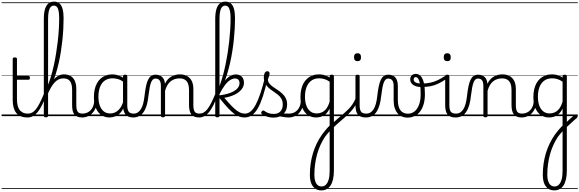

<svg xmlns="http://www.w3.org/2000/svg" viewBox="-20 -1444 7206 2388"><path d="M324 17Q273 17 237.5 2Q202 -13 180.5 -41.5Q159 -70 148.5 -110Q138 -150 138 -201V-711Q138 -721 144.5 -725.5Q151 -730 164 -730Q178 -730 184.5 -725.5Q191 -721 191 -711V-500H332Q343 -500 347.5 -494.5Q352 -489 352 -476Q352 -464 347.5 -458Q343 -452 332 -452H191V-213Q191 -175 197 -142Q203 -109 218.5 -84.5Q234 -60 261 -45.5Q288 -31 331 -31Q341 -31 346 -23.5Q351 -16 350.5 -7Q350 2 343.5 9.5Q337 17 324 17ZM0 895H388V905H0ZM0 -20H388V0H0ZM0 -505H388V-500H0ZM0 -1415H388V-1405H0Z M323 17Q311 17 305.5 9.5Q300 2 301 -7Q302 -16 309.5 -23.5Q317 -31 329 -31Q356 -31 380 -44Q404 -57 427 -86Q450 -115 474.5 -163Q499 -211 528 -281Q533 -293 541 -293Q549 -293 555 -285.5Q561 -278 556 -266Q530 -192 503.5 -138.5Q477 -85 449 -50.5Q421 -16 390 0.5Q359 17 323 17ZM388 895V905ZM388 -20V0ZM388 -505V-500ZM388 -1415V-1405Z M1002 17Q966 17 941.5 6.5Q917 -4 902.5 -24Q888 -44 882.5 -72.5Q877 -101 877 -137V-326Q877 -374 865.5 -406Q854 -438 830 -453.5Q806 -469 767 -469Q735 -469 708.5 -456Q682 -443 658.5 -417.5Q635 -392 613.5 -354.5Q592 -317 571 -268L551 -284Q572 -335 595 -378Q618 -421 645 -452.5Q672 -484 704.5 -501.5Q737 -519 776 -519Q822 -519 856 -500Q890 -481 909.5 -440.5Q929 -400 929 -334V-137Q929 -82 945 -56.5Q961 -31 1008 -31Q1017 -31 1022 -23.5Q1027 -16 1026.5 -7Q1026 2 1020 9.5Q1014 17 1002 17ZM550 15Q537 15 531 10.5Q525 6 525 -4V-1210Q525 -1317 556.5 -1370.5Q588 -1424 652 -1424Q693 -1424 719.5 -1401Q746 -1378 758.5 -1332Q771 -1286 771 -1219Q771 -1157 767.5 -1089Q764 -1021 756.5 -950Q749 -879 738 -807.5Q727 -736 711.5 -666.5Q696 -597 676 -532Q656 -467 631.5 -409Q607 -351 578 -303V-4Q578 6 571 10.5Q564 15 550 15ZM578 -390Q598 -439 616 -500Q634 -561 649.5 -631Q665 -701 677 -775.5Q689 -850 698 -926Q707 -1002 711.5 -1076Q716 -1150 716 -1218Q716 -1270 709.5 -1304.5Q703 -1339 688.5 -1356.5Q674 -1374 650 -1374Q626 -1374 610 -1356Q594 -1338 586 -1301Q578 -1264 578 -1207ZM388 895H1064V905H388ZM388 -20H1064V0H388ZM388 -505H1064V-500H388ZM388 -1415H1064V-1405H388Z M999 17Q988 17 982.5 9.5Q977 2 977.5 -7Q978 -16 985 -23.5Q992 -31 1005 -31Q1038 -31 1064.5 -43Q1091 -55 1110 -76Q1129 -97 1139.5 -125Q1150 -153 1151 -186Q1152 -198 1161 -201.5Q1170 -205 1178.5 -201.5Q1187 -198 1186 -186Q1185 -142 1170.5 -104.5Q1156 -67 1131.5 -40Q1107 -13 1073 2Q1039 17 999 17ZM1064 895V905ZM1064 -20V0ZM1064 -505V-500ZM1064 -1415V-1405Z M1341 17Q1286 17 1242 -12Q1198 -41 1173 -98Q1148 -155 1148 -238Q1148 -288 1157.5 -331Q1167 -374 1186 -408.5Q1205 -443 1232.5 -467.5Q1260 -492 1296.5 -505.5Q1333 -519 1378 -519Q1416 -519 1452.5 -506.5Q1489 -494 1525 -470V-419Q1485 -449 1450 -459.5Q1415 -470 1379 -470Q1347 -470 1319.5 -460.5Q1292 -451 1270.5 -432Q1249 -413 1234.5 -385.5Q1220 -358 1212 -322Q1204 -286 1204 -242Q1204 -180 1220.5 -133Q1237 -86 1269.5 -59.5Q1302 -33 1351 -33Q1385 -33 1417 -49Q1449 -65 1475.5 -101.5Q1502 -138 1519 -202L1537 -159Q1516 -85 1482.5 -47Q1449 -9 1411.5 4Q1374 17 1341 17ZM1637 17Q1603 17 1579 7Q1555 -3 1540 -22Q1525 -41 1517.5 -69Q1510 -97 1510 -132V-495Q1510 -506 1517 -510.5Q1524 -515 1538 -515Q1551 -515 1557 -510.5Q1563 -506 1563 -496V-133Q1563 -81 1580 -56Q1597 -31 1643 -31Q1650 -31 1654 -23.5Q1658 -16 1657.5 -7Q1657 2 1652.5 9.5Q1648 17 1637 17ZM1064 895H1699V905H1064ZM1064 -20H1699V0H1064ZM1064 -505H1699V-500H1064ZM1064 -1415H1699V-1405H1064Z M1634 17Q1625 17 1620.5 9.5Q1616 2 1616.5 -7Q1617 -16 1623 -23.5Q1629 -31 1640 -31Q1671 -31 1693.5 -45.5Q1716 -60 1733 -87.5Q1750 -115 1760.5 -155Q1771 -195 1777 -247Q1785 -318 1795.5 -369Q1806 -420 1821.5 -452Q1837 -484 1859.5 -499.5Q1882 -515 1915 -515Q1924 -515 1928.5 -508Q1933 -501 1932.5 -491.5Q1932 -482 1927 -474.5Q1922 -467 1913 -467Q1895 -467 1882 -455.5Q1869 -444 1859 -419Q1849 -394 1841.5 -354Q1834 -314 1827 -257Q1820 -186 1804.5 -134.5Q1789 -83 1765 -49Q1741 -15 1708.5 1Q1676 17 1634 17ZM1699 895H1799V905H1699ZM1699 -20H1799V0H1699ZM1699 -505H1799V-500H1699ZM1699 -1415H1799V-1405H1699Z M2458 17Q2421 17 2396.5 6.5Q2372 -4 2358 -24Q2344 -44 2337.5 -72.5Q2331 -101 2331 -137V-326Q2331 -371 2319 -403Q2307 -435 2280.5 -452Q2254 -469 2211 -469Q2184 -469 2156.5 -461Q2129 -453 2105.5 -435Q2082 -417 2063.5 -387.5Q2045 -358 2033 -314V-4Q2033 6 2026.5 10.5Q2020 15 2006 15Q1993 15 1987 10.5Q1981 6 1981 -4V-374Q1981 -424 1964 -445.5Q1947 -467 1913 -467Q1902 -467 1896.5 -474.5Q1891 -482 1891.5 -491.5Q1892 -501 1898 -508Q1904 -515 1915 -515Q1943 -515 1963.5 -507Q1984 -499 1998.5 -484.5Q2013 -470 2021 -450Q2029 -430 2031 -405V-401Q2047 -435 2068 -457.5Q2089 -480 2114 -493.5Q2139 -507 2165.5 -513Q2192 -519 2218 -519Q2266 -519 2303.5 -500Q2341 -481 2363 -440.5Q2385 -400 2385 -334V-137Q2385 -82 2400.5 -56.5Q2416 -31 2464 -31Q2473 -31 2478 -23.5Q2483 -16 2482.5 -7Q2482 2 2476 9.5Q2470 17 2458 17ZM1799 895H2520V905H1799ZM1799 -20H2520V0H1799ZM1799 -505H2520V-500H1799ZM1799 -1415H2520V-1405H1799Z M2455 17Q2443 17 2437.5 9.5Q2432 2 2433 -7Q2434 -16 2441.5 -23.5Q2449 -31 2461 -31Q2488 -31 2512 -44Q2536 -57 2559 -86Q2582 -115 2606.5 -163Q2631 -211 2660 -281Q2665 -293 2673 -293Q2681 -293 2687 -285.5Q2693 -278 2688 -266Q2662 -192 2635.5 -138.5Q2609 -85 2581 -50.5Q2553 -16 2522 0.5Q2491 17 2455 17ZM2520 895V905ZM2520 -20V0ZM2520 -505V-500ZM2520 -1415V-1405Z M2682 15Q2669 15 2663 10.5Q2657 6 2657 -4V-1208Q2657 -1280 2671 -1328Q2685 -1376 2713 -1400Q2741 -1424 2783 -1424Q2824 -1424 2851 -1401Q2878 -1378 2890.5 -1331.5Q2903 -1285 2903 -1217Q2903 -1156 2899.5 -1089Q2896 -1022 2888.5 -951Q2881 -880 2869.5 -807Q2858 -734 2841.5 -661.5Q2825 -589 2803.5 -518.5Q2782 -448 2755 -383Q2728 -318 2696 -260L2681 -304Q2701 -346 2719.5 -399Q2738 -452 2755 -514.5Q2772 -577 2786 -645.5Q2800 -714 2811.5 -786Q2823 -858 2831 -931.5Q2839 -1005 2843.5 -1077Q2848 -1149 2848 -1217Q2848 -1269 2841 -1304Q2834 -1339 2819.5 -1356.5Q2805 -1374 2782 -1374Q2758 -1374 2741.5 -1356Q2725 -1338 2717.5 -1300.5Q2710 -1263 2710 -1206V-4Q2710 6 2703 10.5Q2696 15 2682 15ZM3022 17Q2989 17 2958.5 7Q2928 -3 2893.5 -28.5Q2859 -54 2814.5 -101.5Q2770 -149 2710 -224H2704V-257Q2759 -264 2805.5 -276.5Q2852 -289 2886.5 -308.5Q2921 -328 2940 -353.5Q2959 -379 2959 -409Q2959 -438 2944.5 -453Q2930 -468 2903 -468Q2874 -468 2841.5 -447.5Q2809 -427 2775 -381.5Q2741 -336 2704 -262L2696 -315Q2724 -368 2756.5 -414.5Q2789 -461 2828 -489.5Q2867 -518 2914 -518Q2961 -518 2987.5 -490Q3014 -462 3014 -417Q3014 -383 2999.5 -355.5Q2985 -328 2960 -306.5Q2935 -285 2903 -269Q2871 -253 2837 -243Q2803 -233 2770 -228Q2824 -163 2863 -124Q2902 -85 2930.5 -65Q2959 -45 2982 -38Q3005 -31 3028 -31Q3039 -31 3044.5 -23.5Q3050 -16 3049 -7Q3048 2 3041.5 9.5Q3035 17 3022 17ZM2520 895H3084V905H2520ZM2520 -20H3084V0H2520ZM2520 -505H3084V-500H2520ZM2520 -1415H3084V-1405H2520Z M3022 17Q3009 17 3003.5 9.5Q2998 2 2999.5 -7Q3001 -16 3008.5 -23.5Q3016 -31 3028 -31Q3065 -31 3098.5 -59.5Q3132 -88 3161.5 -144Q3191 -200 3219 -283.5Q3247 -367 3274 -476Q3277 -487 3286 -488Q3295 -489 3303 -483.5Q3311 -478 3308 -467Q3281 -343 3251.5 -251.5Q3222 -160 3188.5 -100.5Q3155 -41 3114 -12Q3073 17 3022 17ZM3084 895V905ZM3084 -20V0ZM3084 -505V-500ZM3084 -1415V-1405Z M3571 17Q3538 17 3511.5 11.5Q3485 6 3460 3.5Q3435 1 3406 12L3427 -11Q3464 -25 3489.5 -29Q3515 -33 3535.5 -32Q3556 -31 3577 -31Q3586 -31 3590 -23.5Q3594 -16 3592.5 -7Q3591 2 3585.5 9.5Q3580 17 3571 17ZM3382 19Q3340 19 3302 7Q3264 -5 3235 -27Q3229 -33 3228.5 -41.5Q3228 -50 3236 -59Q3243 -68 3250.5 -69.5Q3258 -71 3267 -65Q3295 -45 3322.5 -36Q3350 -27 3387 -27Q3438 -27 3467.5 -58.5Q3497 -90 3497 -144Q3497 -186 3480 -215.5Q3463 -245 3436 -266.5Q3409 -288 3379 -307.5Q3349 -327 3322 -350.5Q3295 -374 3278 -406Q3261 -438 3261 -485Q3261 -511 3271.5 -534.5Q3282 -558 3306 -558Q3319 -558 3326 -550.5Q3333 -543 3333 -530Q3333 -519 3327.5 -499.5Q3322 -480 3312 -456Q3313 -427 3331 -404.5Q3349 -382 3376 -363.5Q3403 -345 3433 -325Q3463 -305 3490 -280.5Q3517 -256 3534 -223Q3551 -190 3551 -144Q3551 -71 3505 -26Q3459 19 3382 19ZM3084 895H3634V905H3084ZM3084 -20H3634V0H3084ZM3084 -505H3634V-500H3084ZM3084 -1415H3634V-1405H3084Z M3569 17Q3558 17 3552.5 9.5Q3547 2 3547.5 -7Q3548 -16 3555 -23.5Q3562 -31 3575 -31Q3608 -31 3634.5 -43Q3661 -55 3680 -76Q3699 -97 3709.5 -125Q3720 -153 3721 -186Q3722 -198 3731 -201.5Q3740 -205 3748.5 -201.5Q3757 -198 3756 -186Q3755 -142 3740.5 -104.5Q3726 -67 3701.5 -40Q3677 -13 3643 2Q3609 17 3569 17ZM3634 895V905ZM3634 -20V0ZM3634 -505V-500ZM3634 -1415V-1405Z M3976 924Q3909 924 3871.5 874Q3834 824 3834 733Q3834 661 3843.5 593.5Q3853 526 3872 463Q3891 400 3919.5 341Q3948 282 3987 227Q4003 206 4019 186Q4035 166 4051 148Q4067 130 4080 118V-94Q4056 -45 4026.5 -21.5Q3997 2 3967.5 9.5Q3938 17 3911 17Q3855 17 3811 -12Q3767 -41 3742 -98Q3717 -155 3717 -238Q3717 -288 3726.5 -331Q3736 -374 3755 -408.5Q3774 -443 3802 -467.5Q3830 -492 3866 -505.5Q3902 -519 3947 -519Q3972 -519 3993 -515Q4014 -511 4035.5 -503Q4057 -495 4080 -480V-496Q4080 -506 4086.5 -510.5Q4093 -515 4107 -515Q4120 -515 4126.5 -510.5Q4133 -506 4133 -496V674Q4133 737 4122.5 784Q4112 831 4092 862Q4072 893 4042.5 908.5Q4013 924 3976 924ZM3980 875Q4010 875 4032.5 854Q4055 833 4067.5 790Q4080 747 4080 682V189Q4072 198 4062 208.5Q4052 219 4042.5 231.5Q4033 244 4022 258Q3990 306 3965 361Q3940 416 3923.5 476.5Q3907 537 3898.5 601Q3890 665 3890 732Q3890 777 3900.5 809Q3911 841 3931 858Q3951 875 3980 875ZM3920 -33Q3952 -33 3982.5 -46.5Q4013 -60 4038.5 -92.5Q4064 -125 4080 -181V-428Q4045 -452 4013 -461Q3981 -470 3948 -470Q3916 -470 3889 -460.5Q3862 -451 3840.5 -432Q3819 -413 3804 -385.5Q3789 -358 3781 -322Q3773 -286 3773 -242Q3773 -180 3789.5 -133Q3806 -86 3839 -59.5Q3872 -33 3920 -33ZM3634 895H4269V905H3634ZM3634 -20H4269V0H3634ZM3634 -505H4269V-500H3634ZM3634 -1415H4269V-1405H3634Z M4122 147Q4116 152 4110 148Q4104 144 4099.5 135.5Q4095 127 4095 117.5Q4095 108 4102 102Q4143 63 4180.5 31.5Q4218 0 4250.5 -27.5Q4283 -55 4311.5 -83.5Q4340 -112 4363 -145.5Q4386 -179 4403 -221Q4409 -235 4418 -237Q4427 -239 4433 -232Q4439 -225 4435 -212Q4420 -166 4397 -128.5Q4374 -91 4344 -58Q4314 -25 4279 6.5Q4244 38 4204 72Q4164 106 4122 147ZM4269 895V905ZM4269 -20V0ZM4269 -505V-500ZM4269 -1415V-1405Z M4531 17Q4493 17 4467.5 6.5Q4442 -4 4427.5 -24Q4413 -44 4407 -72.5Q4401 -101 4401 -137V-496Q4401 -506 4407 -510.5Q4413 -515 4426 -515Q4440 -515 4446.5 -510.5Q4453 -506 4453 -496V-137Q4453 -82 4469.5 -56.5Q4486 -31 4537 -31Q4546 -31 4550.5 -23.5Q4555 -16 4554.5 -7Q4554 2 4548.5 9.5Q4543 17 4531 17ZM4427 -683Q4405 -683 4394 -695.5Q4383 -708 4383 -732Q4383 -757 4394 -769.5Q4405 -782 4427 -782Q4448 -782 4459 -769.5Q4470 -757 4470 -732Q4471 -707 4459.5 -695Q4448 -683 4427 -683ZM4269 895H4594V905H4269ZM4269 -20H4594V0H4269ZM4269 -505H4594V-500H4269ZM4269 -1415H4594V-1405H4269Z M4529 17Q4520 17 4515.5 9.5Q4511 2 4511.5 -7Q4512 -16 4518 -23.5Q4524 -31 4535 -31Q4566 -31 4588.5 -45.5Q4611 -60 4628 -87.5Q4645 -115 4655.5 -155Q4666 -195 4672 -247Q4680 -318 4690.5 -369Q4701 -420 4716.5 -452Q4732 -484 4754.5 -499.5Q4777 -515 4810 -515Q4819 -515 4823.5 -508Q4828 -501 4827.5 -491.5Q4827 -482 4822 -474.5Q4817 -467 4808 -467Q4790 -467 4777 -455.5Q4764 -444 4754 -419Q4744 -394 4736.5 -354Q4729 -314 4722 -257Q4715 -186 4699.5 -134.5Q4684 -83 4660 -49Q4636 -15 4603.5 1Q4571 17 4529 17ZM4594 895H4694V905H4594ZM4594 -20H4694V0H4594ZM4594 -505H4694V-500H4594ZM4594 -1415H4694V-1405H4594Z M5046 19Q5010 19 4979 5.5Q4948 -8 4925 -34.5Q4902 -61 4889 -101Q4876 -141 4876 -193V-374Q4876 -424 4858 -445.5Q4840 -467 4808 -467Q4797 -467 4791 -474.5Q4785 -482 4785.5 -491.5Q4786 -501 4792 -508Q4798 -515 4810 -515Q4839 -515 4861 -506.5Q4883 -498 4898 -480Q4913 -462 4920.5 -435Q4928 -408 4928 -370V-204Q4928 -160 4936 -127Q4944 -94 4960 -73Q4976 -52 4999 -41Q5022 -30 5053 -30Q5076 -30 5095.5 -36.5Q5115 -43 5133 -56.5Q5151 -70 5165.5 -90.5Q5180 -111 5190.5 -138Q5201 -165 5206.5 -199Q5212 -233 5212 -273Q5212 -349 5204 -395.5Q5196 -442 5182 -463.5Q5168 -485 5152 -485Q5140 -485 5135.5 -495Q5131 -505 5135 -515Q5139 -525 5152 -525Q5189 -525 5214.5 -495.5Q5240 -466 5252.5 -410Q5265 -354 5265 -273Q5265 -231 5259 -193.5Q5253 -156 5241 -123.5Q5229 -91 5211 -65Q5193 -39 5168.5 -20Q5144 -1 5113.5 9Q5083 19 5046 19ZM4694 895H5348V905H4694ZM4694 -20H5348V0H4694ZM4694 -505H5348V-500H4694ZM4694 -1415H5348V-1405H4694Z M5220 -362Q5157 -362 5119.5 -387.5Q5082 -413 5082 -457Q5082 -487 5101 -506Q5120 -525 5151 -525Q5164 -525 5168.5 -515Q5173 -505 5169 -495Q5165 -485 5151 -485Q5140 -485 5132.5 -477.5Q5125 -470 5125 -457Q5125 -439 5137.5 -427Q5150 -415 5172 -410Q5194 -405 5222 -405Q5282 -405 5330 -415Q5378 -425 5423.5 -446.5Q5469 -468 5520 -502Q5528 -509 5535 -506Q5542 -503 5546 -496Q5550 -489 5548 -480.5Q5546 -472 5537 -466Q5479 -427 5431.5 -404Q5384 -381 5334 -371.5Q5284 -362 5220 -362ZM5348 895H5386V905H5348ZM5348 -20H5386V0H5348ZM5348 -505H5386V-500H5348ZM5348 -1415H5386V-1405H5348Z M5647 17Q5609 17 5583.5 6.5Q5558 -4 5543.5 -24Q5529 -44 5523 -72.5Q5517 -101 5517 -137V-496Q5517 -506 5523 -510.5Q5529 -515 5542 -515Q5556 -515 5562.5 -510.5Q5569 -506 5569 -496V-137Q5569 -82 5585.5 -56.5Q5602 -31 5653 -31Q5662 -31 5666.5 -23.5Q5671 -16 5670.5 -7Q5670 2 5664.5 9.5Q5659 17 5647 17ZM5543 -683Q5521 -683 5510 -695.5Q5499 -708 5499 -732Q5499 -757 5510 -769.5Q5521 -782 5543 -782Q5564 -782 5575 -769.5Q5586 -757 5586 -732Q5587 -707 5575.5 -695Q5564 -683 5543 -683ZM5385 895H5710V905H5385ZM5385 -20H5710V0H5385ZM5385 -505H5710V-500H5385ZM5385 -1415H5710V-1405H5385Z M5645 17Q5636 17 5631.5 9.5Q5627 2 5627.5 -7Q5628 -16 5634 -23.5Q5640 -31 5651 -31Q5682 -31 5704.5 -45.5Q5727 -60 5744 -87.5Q5761 -115 5771.5 -155Q5782 -195 5788 -247Q5796 -318 5806.5 -369Q5817 -420 5832.5 -452Q5848 -484 5870.5 -499.5Q5893 -515 5926 -515Q5935 -515 5939.5 -508Q5944 -501 5943.5 -491.5Q5943 -482 5938 -474.5Q5933 -467 5924 -467Q5906 -467 5893 -455.5Q5880 -444 5870 -419Q5860 -394 5852.5 -354Q5845 -314 5838 -257Q5831 -186 5815.5 -134.5Q5800 -83 5776 -49Q5752 -15 5719.5 1Q5687 17 5645 17ZM5710 895H5810V905H5710ZM5710 -20H5810V0H5710ZM5710 -505H5810V-500H5710ZM5710 -1415H5810V-1405H5710Z M6469 17Q6432 17 6407.5 6.5Q6383 -4 6369 -24Q6355 -44 6348.5 -72.5Q6342 -101 6342 -137V-326Q6342 -371 6330 -403Q6318 -435 6291.5 -452Q6265 -469 6222 -469Q6195 -469 6167.5 -461Q6140 -453 6116.5 -435Q6093 -417 6074.5 -387.5Q6056 -358 6044 -314V-4Q6044 6 6037.5 10.5Q6031 15 6017 15Q6004 15 5998 10.5Q5992 6 5992 -4V-374Q5992 -424 5975 -445.5Q5958 -467 5924 -467Q5913 -467 5907.5 -474.5Q5902 -482 5902.5 -491.5Q5903 -501 5909 -508Q5915 -515 5926 -515Q5954 -515 5974.5 -507Q5995 -499 6009.5 -484.5Q6024 -470 6032 -450Q6040 -430 6042 -405V-401Q6058 -435 6079 -457.5Q6100 -480 6125 -493.5Q6150 -507 6176.5 -513Q6203 -519 6229 -519Q6277 -519 6314.5 -500Q6352 -481 6374 -440.5Q6396 -400 6396 -334V-137Q6396 -82 6411.5 -56.5Q6427 -31 6475 -31Q6484 -31 6489 -23.5Q6494 -16 6493.5 -7Q6493 2 6487 9.5Q6481 17 6469 17ZM5810 895H6531V905H5810ZM5810 -20H6531V0H5810ZM5810 -505H6531V-500H5810ZM5810 -1415H6531V-1405H5810Z M6466 17Q6455 17 6449.5 9.5Q6444 2 6444.5 -7Q6445 -16 6452 -23.5Q6459 -31 6472 -31Q6505 -31 6531.5 -43Q6558 -55 6577 -76Q6596 -97 6606.5 -125Q6617 -153 6618 -186Q6619 -198 6628 -201.5Q6637 -205 6645.5 -201.5Q6654 -198 6653 -186Q6652 -142 6637.5 -104.5Q6623 -67 6598.5 -40Q6574 -13 6540 2Q6506 17 6466 17ZM6531 895V905ZM6531 -20V0ZM6531 -505V-500ZM6531 -1415V-1405Z M7001 100Q7014 86 7030.5 71Q7047 56 7064 40Q7081 24 7097.5 10Q7114 -4 7129 -15Q7138 -21 7146 -19Q7154 -17 7159 -9.5Q7164 -2 7163.5 7Q7163 16 7154 23Q7140 35 7122.5 50.5Q7105 66 7086 83.5Q7067 101 7049 117.5Q7031 134 7016 148ZM6873 924Q6806 924 6768.5 874Q6731 824 6731 733Q6731 661 6740.5 593.5Q6750 526 6769 463Q6788 400 6816.5 341Q6845 282 6884 227Q6900 206 6916 186Q6932 166 6948 148Q6964 130 6977 118V-94Q6953 -45 6923.5 -21.5Q6894 2 6864.5 9.5Q6835 17 6808 17Q6752 17 6708 -12Q6664 -41 6639 -98Q6614 -155 6614 -238Q6614 -288 6623.5 -331Q6633 -374 6652 -408.5Q6671 -443 6699 -467.5Q6727 -492 6763 -505.5Q6799 -519 6844 -519Q6869 -519 6890 -515Q6911 -511 6932.5 -503Q6954 -495 6977 -480V-496Q6977 -506 6983.5 -510.5Q6990 -515 7004 -515Q7017 -515 7023.5 -510.5Q7030 -506 7030 -496V674Q7030 737 7019.5 784Q7009 831 6989 862Q6969 893 6939.5 908.5Q6910 924 6873 924ZM6877 875Q6907 875 6929.5 854Q6952 833 6964.5 790Q6977 747 6977 682V189Q6969 198 6959 208.5Q6949 219 6939.5 231.5Q6930 244 6919 258Q6887 306 6862 361Q6837 416 6820.5 476.5Q6804 537 6795.5 601Q6787 665 6787 732Q6787 777 6797.5 809Q6808 841 6828 858Q6848 875 6877 875ZM6817 -33Q6849 -33 6879.5 -46.5Q6910 -60 6935.5 -92.5Q6961 -125 6977 -181V-428Q6942 -452 6910 -461Q6878 -470 6845 -470Q6813 -470 6786 -460.5Q6759 -451 6737.5 -432Q6716 -413 6701 -385.5Q6686 -358 6678 -322Q6670 -286 6670 -242Q6670 -180 6686.5 -133Q6703 -86 6736 -59.5Q6769 -33 6817 -33ZM6531 895H7166V905H6531ZM6531 -20H7166V0H6531ZM6531 -505H7166V-500H6531ZM6531 -1415H7166V-1405H6531Z"/></svg>

Font: Playwrite BE WAL Guides
Style: Regular
Weight: 400
Designer: Veronika Burian, José Scaglione
Foundry: TypeTogether
Version: Version 1.003